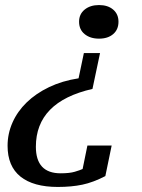

<svg xmlns="http://www.w3.org/2000/svg" viewBox="-20 -532 561 760"><path d="M326 44 307 137C299.7 140.3 289.2 144 275.5 148C261.9 152 243.4 154 220 154C154.7 154 122 119 122 49C122 -69.7 196.7 -146 346 -180L376 -322H312L291 -222C247.7 -215.4 208.7 -203.7 174 -187C139.4 -170.4 109.9 -150.2 85.5 -126.5C61.2 -102.9 42.5 -76.4 29.5 -47C16.5 -17.7 10 13 10 45C10 99 27 139.6 61 167C95 194.3 144.4 208 209 208C245 208 277.4 205 306 199C334.7 193 365 181.6 397 165L422 44ZM449 -446C449 -466 442 -482 428 -494C414 -506 395.3 -512 372 -512C348.7 -512 329.7 -506 315 -494C300.3 -482 293 -466 293 -446C293 -425.3 300.3 -409 315 -397C329.7 -385 348.7 -379 372 -379C395.3 -379 414 -385 428 -397C442 -409 449 -425.3 449 -446Z"/></svg>

Font: PT Serif Caption
Style: Italic
Weight: 400
Italic angle: -12°
Designer: A.Korolkova, O.Umpeleva, V.Yefimov
Foundry: ParaType Ltd
Version: Version 1.000W OFL